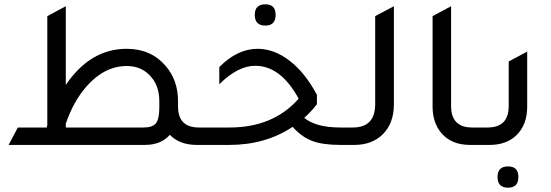

<svg xmlns="http://www.w3.org/2000/svg" viewBox="-20 -674 2562 893"><path d="M905 -81H971V0H895Q815 0 770 -47Q729 0 654 0H20L63 -81H197L200 -92V-599L286 -645V-279Q400 -447 569 -447Q682 -447 750 -368Q808 -301 808 -203V-179Q808 -81 905 -81ZM721 -175V-203Q721 -281 673 -327Q632 -367 570 -367Q467 -367 384 -274Q322 -204 286 -99V-81H647Q690 -81 705.5 -101Q721 -121 721 -175Z M1214 -555Q1165 -555 1165 -605Q1165 -654 1214 -654Q1262 -654 1262 -605Q1262 -555 1214 -555ZM1563 -81H1628V0H1562Q1481 0 1432 -18.5Q1383 -37 1341 -84Q1215 0 1047 0H911V-81H1048Q1251 -81 1369 -215Q1286 -368 1167 -368Q1086 -368 1000 -282V-362Q1084 -447 1178 -447Q1255 -447 1327 -391.5Q1399 -336 1454 -233V-189Q1423 -150 1395 -126Q1449 -81 1563 -81Z M1568 0V-81H1621Q1725 -81 1725 -190V-599L1812 -645V-189Q1812 -100 1759 -48Q1709 0 1628 0Z M2166 0Q2079 0 2032 -56Q1992 -104 1992 -178V-599L2078 -645V-181Q2078 -81 2176 -81H2242V0Z M2182 0V-81H2248Q2346 -81 2346 -181V-388L2432 -434V-178Q2432 -93 2381 -44Q2334 0 2258 0ZM2343 199Q2294 199 2294 149Q2294 100 2343 100Q2391 100 2391 149Q2391 199 2343 199Z"/></svg>

Font: Space Grotesk Medium
Style: Regular
Weight: 500
Designer: Florian Karsten
Foundry: Florian Karsten
Version: Version 2.000